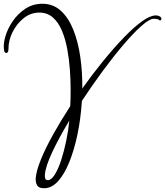

<svg xmlns="http://www.w3.org/2000/svg" viewBox="-50 -779 879 1022"><path d="M385 -230Q379 -143 362 -62Q345 19 319 83.5Q293 148 259 185.5Q225 223 185 223Q158 223 148.5 209Q139 195 140 170Q143 131 167.5 70.5Q192 10 233 -63.5Q274 -137 324 -214Q326 -251 326 -301.5Q326 -352 322 -408Q318 -464 308 -518Q298 -572 279.5 -616Q261 -660 231.5 -686Q202 -712 159 -712Q114 -712 77 -683Q40 -654 17.5 -609.5Q-5 -565 -5 -518Q-5 -497 -17 -497Q-28 -497 -29 -518Q-33 -546 -21 -586.5Q-9 -627 18 -666.5Q45 -706 85 -732.5Q125 -759 176 -759Q233 -759 274 -721.5Q315 -684 340.5 -620Q366 -556 377.5 -475.5Q389 -395 388 -308Q442 -384 499 -454Q556 -524 609 -579Q662 -634 706 -665.5Q750 -697 780 -697Q791 -697 800 -692Q809 -687 809 -679Q809 -670 800 -670Q794 -679 768 -679Q746 -679 704 -642Q662 -605 608.5 -542.5Q555 -480 497.5 -402Q440 -324 386 -242Q385 -236 385 -230ZM205 180Q223 180 241.5 150.5Q260 121 275.5 73.5Q291 26 302.5 -29.5Q314 -85 319 -137Q264 -46 228 31Q192 108 189 151Q188 160 190.5 170Q193 180 205 180Z"/></svg>

Font: Great Vibes
Style: Regular
Weight: 400
Designer: Robert E. Leuschke, Viktoriya Grabowska, Viviana Monsalve, Eben Sorkin
Foundry: Robert E. Leuschke
Version: Version 1.103; ttfautohint (v1.8.4.7-5d5b)